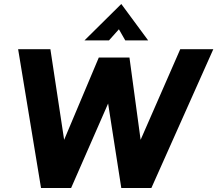

<svg xmlns="http://www.w3.org/2000/svg" viewBox="-20 -944 1091 964"><path d="M186 0 71 -697H233L302 -242L476 -655H630L686 -242L885 -697H1051L740 0H589L516 -468H542L337 0ZM404 -741 589 -924 724 -741H609L577 -797L527 -741Z"/></svg>

Font: Hanken Grotesk Black
Style: Italic
Weight: 900
Italic angle: -8°
Designer: Alfredo Marco Pradil
Foundry: Hanken Design Co.
Version: Version 3.013